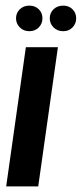

<svg xmlns="http://www.w3.org/2000/svg" viewBox="-20 -663 291 683"><path d="M2 0 72 -495H186L116 0ZM84 -552Q64 -552 50.5 -565.5Q37 -579 37 -598Q37 -617 50.5 -630Q64 -643 84 -643Q105 -643 118 -630Q131 -617 131 -598Q131 -579 118 -565.5Q105 -552 84 -552ZM205 -552Q184 -552 170.5 -565.5Q157 -579 157 -598Q157 -617 170.5 -630Q184 -643 205 -643Q225 -643 238 -630Q251 -617 251 -598Q251 -579 238 -565.5Q225 -552 205 -552Z"/></svg>

Font: Alumni Sans
Style: Bold Italic
Weight: 700
Italic angle: -8°
Designer: Robert E. Leuschke
Foundry: Robert E. Leuschke
Version: Version 1.016